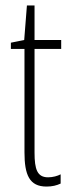

<svg xmlns="http://www.w3.org/2000/svg" viewBox="-20 -676 259 706"><path d="M157 -24C117 -24 107 -53 107 -115V-496H205V-529H107V-656H79L69 -529L20 -519V-496H70V-116C70 -33 88 10 151 10C172 10 188 6 203 -1V-35C192 -29 174 -24 157 -24Z"/></svg>

Font: Noto Sans Gurmukhi UI ExtraCondensed ExtraLight
Style: Regular
Weight: 200
Width: 2
Designer: Jelle Bosma - Monotype Design Team
Foundry: Monotype Imaging Inc.
Version: Version 2.004